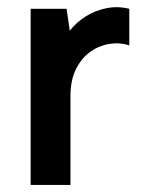

<svg xmlns="http://www.w3.org/2000/svg" viewBox="-20 -525 409 545"><path d="M67 -500H169L178 -438Q198 -463 225 -479.5Q252 -496 283.5 -502Q315 -508 347 -500V-396Q321 -405 291.5 -400.5Q262 -396 237 -378.5Q212 -361 196 -329.5Q180 -298 180 -252V0H67Z"/></svg>

Font: Albert Sans SemiBold
Style: Regular
Weight: 600
Designer: Andreas Rasmussen
Foundry: a.Foundry
Version: Version 1.025